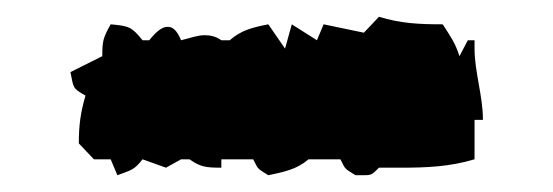

<svg xmlns="http://www.w3.org/2000/svg" viewBox="-20 -336 660 229"><path d="M432 -316 414 -297 366 -307 358 -288 328 -307 320 -278 300 -307C280 -303 268 -300 254 -288H244C237 -293 230 -294 224 -294C216 -294 208 -291 196 -288C191 -300 186 -304 180 -304C173 -304 166 -298 158 -288H150C137 -304 134 -305 112 -307C103 -291 102 -287 102 -269L64 -250C68 -231 66 -231 82 -222C76 -202 74 -186 74 -165L92 -146H112L120 -127C136 -133 140 -133 150 -146L178 -136L196 -146H206C219 -137 225 -136 244 -136V-146H282C288 -135 285 -136 300 -127C319 -131 334 -134 348 -146H386C392 -135 389 -136 404 -127H412C423 -127 423 -127 432 -136H458C488 -136 516 -137 546 -146V-193H556C556 -222 546 -250 546 -278V-288H538L528 -269C523 -285 517 -293 508 -307C480 -307 458 -308 432 -316Z"/></svg>

Font: GNUTypewriter
Style: Standard
Weight: 400
Version: Version 001.000